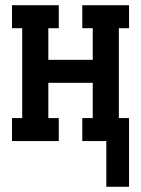

<svg xmlns="http://www.w3.org/2000/svg" viewBox="-20 -540 540 735"><path d="M387 175V0H295V-88H335V-223H165V-88H205V0H26V-88H65V-432H26V-520H205V-432H165V-311H335V-432H295V-520H474V-432H435V-88H474V175Z"/></svg>

Font: Iosevka Curly Slab Semibold
Style: Regular
Weight: 600
Monospace: yes
Designer: Belleve Invis
Foundry: Belleve Invis
Version: Version 22.1.2; ttfautohint (v1.8.4)